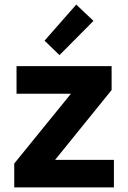

<svg xmlns="http://www.w3.org/2000/svg" viewBox="-20 -816 558 836"><path d="M42 0V-104L289 -408H52V-528H466V-424L220 -120H476V0ZM174 -639 312 -796 387 -725 239 -576Z"/></svg>

Font: Oxanium
Style: Bold
Weight: 700
Designer: Severin Meyer
Version: Version 2.000